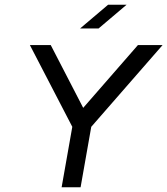

<svg xmlns="http://www.w3.org/2000/svg" viewBox="-20 -790 706 810"><path d="M666 -600 365 -255 320 0H240L285 -255L106 -600H194L331 -335L562 -600ZM514 -770 396 -670H318L436 -770Z"/></svg>

Font: Gauge
Style: Oblique
Weight: 400
Italic angle: -80°
Designer: Daniel Pimley
Foundry: Daniel Pimley
Version: Version 2.0